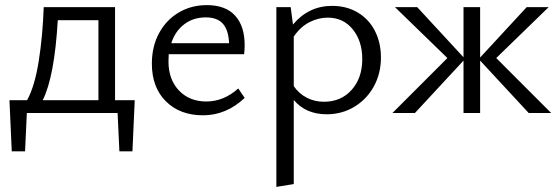

<svg xmlns="http://www.w3.org/2000/svg" viewBox="-20 -442 2184 751"><path d="M17 -50H86Q116 -105 131.5 -203Q147 -301 151 -414H430V-50H507L498 150H447L440 0H85L78 150H26ZM365 -50V-363H206Q193 -141 147 -50Z M574 -193Q574 -260 602 -312Q630 -364 679 -393Q728 -422 789 -422Q862 -422 899.5 -381Q937 -340 937 -265Q937 -252 935 -230H640L639 -202Q639 -131 680 -88Q721 -45 787 -45Q855 -45 912 -96L937 -59Q865 9 774 9Q684 9 629 -45.5Q574 -100 574 -193ZM876 -273Q874 -324 852 -349Q830 -374 785 -374Q736 -374 700.5 -347Q665 -320 650 -273Z M1129 -51V278L1061 289V-414H1117L1126 -346Q1187 -419 1279 -419Q1336 -419 1379.5 -393Q1423 -367 1446.5 -321Q1470 -275 1470 -217Q1470 -154 1442 -103.5Q1414 -53 1365.5 -24Q1317 5 1258 5Q1176 5 1129 -51ZM1247 -44Q1314 -44 1355.5 -90.5Q1397 -137 1397 -211Q1397 -281 1360 -327Q1323 -373 1262 -373Q1225 -373 1190 -355Q1155 -337 1129 -299V-105Q1150 -75 1180.5 -59.5Q1211 -44 1247 -44Z M1858 -205V0H1793V-205L1603 0H1515L1730 -215L1525 -414H1612L1793 -218V-414H1858V-217L2040 -414H2126L1921 -215L2136 0H2048Z"/></svg>

Font: LXGW Bright TC
Style: Regular
Weight: 400
Designer: Christian Thalmann (Catharsis Fonts)
Foundry: LXGW / Christian Thalmann (Catharsis Fonts) / Fontworks Inc.
Version: Version 5.501